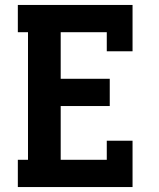

<svg xmlns="http://www.w3.org/2000/svg" viewBox="-20 -755 640 775"><path d="M52 0V-110H93V-625H52V-735H515V-548H411V-625H225V-437H423V-327H225V-110H411V-187H515V0Z"/></svg>

Font: Iosevka HT Extrabold Extended
Style: Regular
Weight: 800
Width: 7
Monospace: yes
Designer: Belleve Invis
Foundry: Belleve Invis
Version: Version 32.3.0; ttfautohint (v1.8.4)